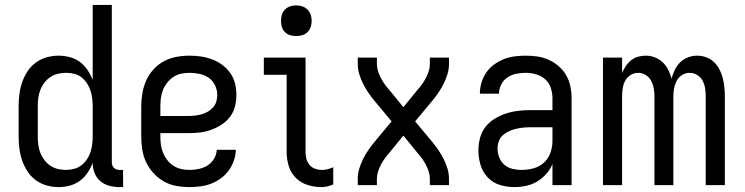

<svg xmlns="http://www.w3.org/2000/svg" viewBox="-20 -755 3040 783"><path d="M219 8Q194 8 169.5 1Q145 -6 125 -21Q105 -36 91.5 -57Q78 -78 70 -101.5Q62 -125 59 -150Q56 -175 56 -200V-320Q56 -345 59 -370Q62 -395 70 -418.5Q78 -442 91.5 -463Q105 -484 125 -499Q145 -514 169.5 -521Q194 -528 219 -528Q242 -528 264.5 -522Q287 -516 305.5 -502.5Q324 -489 337 -469.5Q350 -450 358 -429V-735H436V-93Q436 -87 438 -81Q440 -75 444.5 -70.5Q449 -66 455 -64Q461 -62 467 -62H482V8H467Q446 8 425.5 2.5Q405 -3 389 -16.5Q373 -30 365.5 -50Q358 -70 358 -91Q350 -70 337 -50.5Q324 -31 305.5 -17.5Q287 -4 264.5 2Q242 8 219 8ZM249 -62Q249 -62 249 -62Q249 -62 249 -62Q266 -62 282.5 -66.5Q299 -71 312 -81Q325 -91 334.5 -105Q344 -119 349 -134.5Q354 -150 356 -166.5Q358 -183 358 -200V-320Q358 -337 356 -353.5Q354 -370 349 -385.5Q344 -401 334.5 -415.5Q325 -430 312 -440Q299 -450 282.5 -454Q266 -458 249 -458Q232 -458 215.5 -454Q199 -450 185 -440.5Q171 -431 160.5 -417Q150 -403 144 -387Q138 -371 136 -354Q134 -337 134 -320V-200Q134 -183 136 -166Q138 -149 144 -133Q150 -117 160.5 -103Q171 -89 185 -79.5Q199 -70 215.5 -66Q232 -62 249 -62Z M752 8Q725 8 698 3Q671 -2 647.5 -15.5Q624 -29 605.5 -49.5Q587 -70 575.5 -94.5Q564 -119 560 -146Q556 -173 556 -200V-320Q556 -347 560.5 -374Q565 -401 576 -426Q587 -451 605.5 -471.5Q624 -492 648 -505Q672 -518 699 -523Q726 -528 753 -528Q777 -528 800.5 -524.5Q824 -521 846 -512.5Q868 -504 887 -490Q906 -476 919.5 -456.5Q933 -437 938.5 -414Q944 -391 944 -367Q944 -343 938 -320Q932 -297 917.5 -278Q903 -259 882.5 -246Q862 -233 839.5 -225Q817 -217 793.5 -214.5Q770 -212 746 -212H634V-200Q634 -183 636 -166Q638 -149 644.5 -133Q651 -117 661.5 -103Q672 -89 686.5 -79.5Q701 -70 718 -66Q735 -62 752 -62Q771 -62 790.5 -66Q810 -70 826 -80Q842 -90 852.5 -107Q863 -124 864 -144H942Q941 -121 933.5 -99.5Q926 -78 912.5 -59.5Q899 -41 880.5 -27.5Q862 -14 841 -6Q820 2 797 5Q774 8 752 8ZM746 -282Q760 -282 774 -283.5Q788 -285 801 -288.5Q814 -292 826.5 -299Q839 -306 848.5 -316.5Q858 -327 862 -340.5Q866 -354 866 -368Q866 -388 857 -407Q848 -426 831.5 -437.5Q815 -449 794.5 -453.5Q774 -458 754 -458Q736 -458 719 -454.5Q702 -451 687.5 -441.5Q673 -432 662 -418Q651 -404 644.5 -388Q638 -372 636 -354.5Q634 -337 634 -320V-282Z M1292 8Q1263 8 1235 -0.5Q1207 -9 1186.5 -29.5Q1166 -50 1157.5 -78Q1149 -106 1149 -135V-450H1056V-520H1226V-135Q1226 -121 1229.5 -107.5Q1233 -94 1242 -83Q1251 -72 1264.5 -67Q1278 -62 1292 -62Q1304 -62 1316 -65Q1328 -68 1339 -73V-3Q1328 2 1316 5Q1304 8 1292 8ZM1188 -608Q1175 -608 1163 -611.5Q1151 -615 1142 -624Q1133 -633 1129.5 -645Q1126 -657 1126 -670Q1126 -683 1129.5 -695Q1133 -707 1142 -716Q1151 -725 1163 -729Q1175 -733 1188 -733Q1201 -733 1213 -729Q1225 -725 1234 -716Q1243 -707 1247 -695Q1251 -683 1251 -670Q1251 -657 1247 -645Q1243 -633 1234 -624Q1225 -615 1213 -611.5Q1201 -608 1188 -608Z M1439 0V-26Q1439 -47 1445 -67Q1451 -87 1460.5 -106Q1470 -125 1481.5 -142Q1493 -159 1507 -176L1577 -260L1507 -344Q1493 -361 1481.5 -378Q1470 -395 1460.5 -414Q1451 -433 1445 -453Q1439 -473 1439 -494V-520H1517V-494Q1517 -479 1521.5 -465Q1526 -451 1533 -437.5Q1540 -424 1548.5 -412Q1557 -400 1567 -389L1625 -318L1683 -389Q1693 -400 1701.5 -412Q1710 -424 1717 -437.5Q1724 -451 1728.5 -465Q1733 -479 1733 -494V-520H1811V-494Q1811 -473 1805 -453Q1799 -433 1789.5 -414Q1780 -395 1768.5 -378Q1757 -361 1743 -344L1673 -260L1743 -176Q1757 -159 1768.5 -142Q1780 -125 1789.5 -106Q1799 -87 1805 -67Q1811 -47 1811 -26V0H1733V-26Q1733 -41 1728.5 -55Q1724 -69 1717 -82.5Q1710 -96 1701.5 -108Q1693 -120 1683 -131L1625 -202L1567 -131Q1557 -120 1548.5 -108Q1540 -96 1533 -82.5Q1526 -69 1521.5 -55Q1517 -41 1517 -26V0Z M2077 8Q2047 8 2018 -1Q1989 -10 1968.5 -32Q1948 -54 1939.5 -83Q1931 -112 1931 -141Q1931 -167 1937.5 -192Q1944 -217 1959.5 -237Q1975 -257 1997 -270.5Q2019 -284 2043.5 -292Q2068 -300 2093 -303Q2118 -306 2144 -306H2233V-355Q2233 -376 2226 -397Q2219 -418 2203 -432Q2187 -446 2166 -452Q2145 -458 2124 -458Q2104 -458 2084.5 -454Q2065 -450 2049 -439Q2033 -428 2024 -410Q2015 -392 2015 -373Q2015 -373 2015 -373Q2015 -373 2015 -373Q2015 -373 2015 -373Q2015 -373 2015 -373Q2015 -373 2015 -373Q2015 -373 2015 -373H1937Q1937 -373 1937 -373Q1937 -373 1937 -373Q1937 -396 1943.5 -418Q1950 -440 1963 -459Q1976 -478 1994.5 -491.5Q2013 -505 2034 -513.5Q2055 -522 2078 -525Q2101 -528 2124 -528Q2148 -528 2172 -524.5Q2196 -521 2218 -511Q2240 -501 2258.5 -485Q2277 -469 2289 -448Q2301 -427 2306 -403Q2311 -379 2311 -355V0H2233V-86Q2224 -64 2207.5 -45.5Q2191 -27 2170 -14.5Q2149 -2 2125 3Q2101 8 2077 8ZM2107 -62Q2131 -62 2155.5 -68.5Q2180 -75 2198 -91.5Q2216 -108 2224.5 -131.5Q2233 -155 2233 -180V-236H2144Q2129 -236 2113.5 -234.5Q2098 -233 2083.5 -229.5Q2069 -226 2055 -219.5Q2041 -213 2030 -203Q2019 -193 2014 -178.5Q2009 -164 2009 -149Q2009 -131 2016 -113Q2023 -95 2037 -83Q2051 -71 2069.5 -66.5Q2088 -62 2107 -62Z M2439 0V-520H2517V-457Q2523 -472 2532 -485.5Q2541 -499 2553.5 -509Q2566 -519 2581.5 -523.5Q2597 -528 2613 -528Q2633 -528 2651 -521Q2669 -514 2683 -500.5Q2697 -487 2705.5 -469.5Q2714 -452 2719 -434Q2723 -452 2731.5 -469.5Q2740 -487 2753.5 -500.5Q2767 -514 2785.5 -521Q2804 -528 2823 -528Q2842 -528 2860 -521.5Q2878 -515 2891.5 -502Q2905 -489 2914 -472Q2923 -455 2927.5 -437Q2932 -419 2934 -400Q2936 -381 2936 -362V0H2858V-362Q2858 -379 2855.5 -395Q2853 -411 2845.5 -425.5Q2838 -440 2823.5 -449Q2809 -458 2792 -458Q2776 -458 2761.5 -449Q2747 -440 2739.5 -425.5Q2732 -411 2729 -395Q2726 -379 2726 -362V0H2649V-362Q2649 -379 2646 -395Q2643 -411 2635.5 -425.5Q2628 -440 2613.5 -449Q2599 -458 2583 -458Q2566 -458 2551.5 -449Q2537 -440 2529.5 -425.5Q2522 -411 2519.5 -395Q2517 -379 2517 -362V0Z"/></svg>

Font: Iosevka Julsh Curly
Style: Regular
Weight: 400
Designer: Belleve Invis
Foundry: Belleve Invis
Version: Version 15.0.2; ttfautohint (v1.8.4)